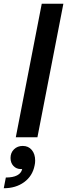

<svg xmlns="http://www.w3.org/2000/svg" viewBox="-50 -730 357 1021"><path d="M287 -710 149 0H34L172 -710ZM68 169H61Q37 169 21.5 152.5Q6 136 6 110Q6 82 24.5 64Q43 46 71 46Q101 46 119 67.5Q137 89 137 124Q137 137 134 150Q123 206 78.5 238.5Q34 271 -30 271L-19 214Q19 214 41 202.5Q63 191 68 169Z"/></svg>

Font: MedMera Sans Semibold
Style: Italic
Weight: 600
Italic angle: -11°
Designer: Kasper Nordkvist
Foundry: UNCUT.wtf
Version: Version 1.300